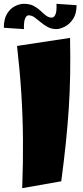

<svg xmlns="http://www.w3.org/2000/svg" viewBox="-42 -965 434 1003"><path d="M74 18Q79 -116 78 -236Q77 -356 69.5 -475Q62 -594 47 -725L324 -767Q326 -664 324.5 -575.5Q323 -487 317.5 -402Q312 -317 302.5 -224Q293 -131 278 -18ZM83 -813 -22 -820Q-22 -865 -5.5 -892.5Q11 -920 35.5 -932.5Q60 -945 83 -945Q114 -945 134.5 -934Q155 -923 169.5 -909Q184 -895 198 -884Q212 -873 229 -873Q240 -873 247.5 -889Q255 -905 253 -945L358 -938Q358 -893 339.5 -865.5Q321 -838 296 -825.5Q271 -813 253 -813Q227 -813 207 -824Q187 -835 170.5 -849Q154 -863 139 -874Q124 -885 107 -885Q97 -885 89.5 -869Q82 -853 83 -813Z"/></svg>

Font: Marhey
Style: Bold
Weight: 700
Designer: Nur Syamsi & Bustanul Arifin
Foundry: Namelatype
Version: Version 1.000